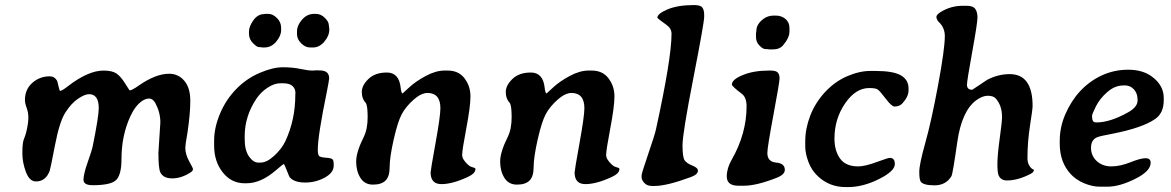

<svg xmlns="http://www.w3.org/2000/svg" viewBox="-20 -737 4677 767"><path d="M374.5 -305.2Q374.5 -360.8 335.4 -360.8Q318.8 -360.8 292 -342.8Q265.1 -324.7 241.5 -288.1Q217.8 -251.5 199.7 -157.2Q181.6 -63 178.7 -55.2Q163.1 -12.2 123.5 -12.2Q97.7 -12.2 83.5 -50Q69.3 -87.9 69.3 -125Q69.3 -162.1 74.2 -177.7L80.6 -194.8L85.4 -211.4Q93.3 -245.6 93.3 -266.8Q93.3 -288.1 86.4 -306.4Q79.6 -324.7 79.6 -337.4Q79.6 -379.9 109.1 -406Q138.7 -432.1 178.7 -432.1Q197.8 -432.1 208 -414.6Q209.5 -411.6 213.6 -392.8Q217.8 -374 220.2 -374Q227.5 -374 250 -391.6Q332 -455.1 393.6 -455.1Q428.2 -455.1 445.3 -443.4Q462.4 -431.6 479.7 -403.8Q497.1 -376 498 -376Q504.9 -376 521 -386.2L534.7 -395.5Q602.1 -442.4 655.8 -442.4Q692.4 -442.4 716.3 -414.3Q740.2 -386.2 740.2 -334.7Q740.2 -283.2 729 -207.5L722.2 -166.5L720.2 -147Q720.2 -121.1 735.4 -93.3Q750.5 -65.4 750.5 -64V-59.1Q750.5 -54.2 740.7 -47.9Q704.1 -24.4 668.2 -24.4Q632.3 -24.4 620.6 -48.3Q612.8 -64 612.8 -127L620.6 -248Q620.6 -287.6 601.1 -324.2Q590.8 -343.3 576.2 -343.3Q561.5 -343.3 547.4 -333.5Q520.5 -314.9 501 -272.9Q465.3 -195.8 465.3 -101.6Q465.3 -41 445.1 -19Q424.8 2.9 350.6 2.9Q313.5 2.9 313.5 -19Q313.5 -41 330.3 -88.9Q347.2 -136.7 350.6 -153.8Q374.5 -272 374.5 -305.2Z M1012.7 -87.4H1020Q1045.9 -87.4 1075.9 -115.2Q1106 -143.1 1120.1 -173.3Q1159.7 -258.3 1159.7 -357.9L1160.2 -365.7Q1160.2 -382.8 1148.2 -393.6Q1136.2 -404.3 1111.3 -404.3H1099.1Q1076.2 -404.3 1049.3 -387Q1022.5 -369.6 1004.4 -342.8Q957.5 -272.5 957.5 -193.4V-180.7Q957.5 -136.7 974.6 -112.1Q991.7 -87.4 1012.7 -87.4ZM1051.8 -681.6Q1069.8 -681.6 1086.4 -665Q1103 -648.4 1103 -626.5V-615.7Q1103 -594.2 1083.5 -570.8Q1064 -547.4 1036.6 -547.4H1027.8Q1022 -548.8 1014.2 -548.8Q1006.3 -548.8 990.5 -564.7Q974.6 -580.6 974.6 -602.5V-610.8Q974.6 -631.3 992.2 -656Q1009.8 -680.7 1035.2 -680.7L1039.1 -681.6ZM1295.4 -618.2Q1295.4 -593.8 1275.6 -570.6Q1255.9 -547.4 1231 -547.4H1218.3Q1199.7 -547.4 1183.1 -564Q1166.5 -580.6 1166.5 -600.1V-612.8Q1166.5 -635.3 1186.5 -658.4Q1206.5 -681.6 1234.9 -681.6H1241.7Q1261.7 -681.6 1277.6 -665.8Q1293.5 -649.9 1293.5 -637.2L1295.4 -622.6ZM1294.9 -423.8Q1294.4 -414.1 1285.6 -370.1Q1249.5 -194.3 1249.5 -139.2Q1249.5 -117.7 1255.6 -113Q1261.7 -108.4 1282.7 -106.9Q1303.7 -105.5 1308.3 -100.6Q1313 -95.7 1313 -82V-74.7Q1313 -46.9 1276.9 -27.3Q1240.7 -7.8 1199 -7.8Q1157.2 -7.8 1138.7 -27.3Q1135.3 -30.8 1125.7 -56.2Q1116.2 -81.5 1113.5 -81.5Q1110.8 -81.5 1082 -56.6Q1022 -4.9 965.3 -4.9H956.5Q904.3 -4.9 869.9 -48.3Q835.4 -91.8 835.4 -155.3V-175.3Q835.4 -226.6 858.6 -282.2Q881.8 -337.9 922.9 -380.4Q963.9 -422.9 1016.8 -445.6Q1069.8 -468.3 1109.6 -468.3Q1149.4 -468.3 1179.9 -461.7Q1210.4 -455.1 1229 -455.1L1245.1 -456.1L1258.3 -455.6Q1294.9 -455.6 1294.9 -423.8Z M1700.2 -48.3Q1700.2 -56.2 1719.7 -164.6Q1739.3 -272.5 1739.3 -304.7Q1739.3 -365.2 1688 -365.7Q1662.6 -365.7 1631.8 -338.4Q1601.1 -311 1585 -281Q1568.8 -251 1552.7 -179.7Q1536.6 -108.4 1536.6 -70.1Q1536.6 -31.7 1520 -15.6Q1503.4 0.5 1470 0.5Q1436.5 0.5 1419.7 -26.6Q1402.8 -53.7 1402.8 -91.6Q1402.8 -129.4 1433.1 -189.9Q1448.7 -221.2 1448.7 -269.5Q1448.7 -317.9 1440.4 -326.7Q1425.3 -342.8 1425.3 -369.4Q1425.3 -396 1451.9 -421.6Q1478.5 -447.3 1525.4 -447.3Q1574.2 -447.3 1580.6 -386.7Q1583 -364.3 1588.4 -363.8Q1588.9 -363.8 1614.7 -387.9Q1640.6 -412.1 1680.9 -433.6Q1721.2 -455.1 1754.9 -455.1H1768.6Q1812.5 -455.1 1835.9 -423.8Q1859.4 -392.6 1859.4 -352.1Q1859.4 -311.5 1842.8 -224.4Q1826.2 -137.2 1826.2 -118.2Q1826.2 -99.1 1852.1 -76.7Q1858.9 -70.8 1869.1 -68.4Q1879.4 -65.9 1879.4 -62Q1879.4 -43.9 1847.2 -29.3Q1786.6 -1.5 1743.4 -1.5Q1700.2 -1.5 1700.2 -48.3Z M2275.4 -48.3Q2275.4 -56.2 2294.9 -164.6Q2314.5 -272.5 2314.5 -304.7Q2314.5 -365.2 2263.2 -365.7Q2237.8 -365.7 2207 -338.4Q2176.3 -311 2160.2 -281Q2144 -251 2127.9 -179.7Q2111.8 -108.4 2111.8 -70.1Q2111.8 -31.7 2095.2 -15.6Q2078.6 0.5 2045.2 0.5Q2011.7 0.5 1994.9 -26.6Q1978 -53.7 1978 -91.6Q1978 -129.4 2008.3 -189.9Q2023.9 -221.2 2023.9 -269.5Q2023.9 -317.9 2015.6 -326.7Q2000.5 -342.8 2000.5 -369.4Q2000.5 -396 2027.1 -421.6Q2053.7 -447.3 2100.6 -447.3Q2149.4 -447.3 2155.8 -386.7Q2158.2 -364.3 2163.6 -363.8Q2164.1 -363.8 2189.9 -387.9Q2215.8 -412.1 2256.1 -433.6Q2296.4 -455.1 2330.1 -455.1H2343.8Q2387.7 -455.1 2411.1 -423.8Q2434.6 -392.6 2434.6 -352.1Q2434.6 -311.5 2418 -224.4Q2401.4 -137.2 2401.4 -118.2Q2401.4 -99.1 2427.2 -76.7Q2434.1 -70.8 2444.3 -68.4Q2454.6 -65.9 2454.6 -62Q2454.6 -43.9 2422.4 -29.3Q2361.8 -1.5 2318.6 -1.5Q2275.4 -1.5 2275.4 -48.3Z M2793 -668.9Q2793 -646.5 2749.8 -425Q2706.5 -203.6 2706.5 -156.5Q2706.5 -109.4 2714.8 -96.9Q2723.1 -84.5 2745.6 -75.7Q2768.1 -66.9 2768.1 -55.2Q2768.1 -40 2740.2 -29.8Q2644 5.9 2594.7 5.9H2585Q2564.9 5.9 2554 -6.1Q2543 -18.1 2543 -29.3V-36.6Q2543 -44.4 2569.1 -120.6Q2595.2 -196.8 2600.1 -218.8Q2662.6 -503.4 2662.6 -602.1Q2662.6 -623 2643.6 -636.7Q2606 -663.6 2606 -666.5Q2606 -682.1 2646.7 -699.5Q2687.5 -716.8 2752.9 -716.8Q2778.3 -716.8 2785.6 -707Q2793 -697.3 2793 -678.2Z M3133.8 -624.5V-611.3Q3133.8 -585.9 3107.9 -555.7Q3094.2 -539.6 3066.9 -539.6H3053.2Q3045.9 -541 3036.9 -541Q3027.8 -541 3013.9 -554.9Q3000 -568.8 3000 -589.8V-602.5Q3001.5 -609.9 3001.5 -613.8Q3001.5 -641.1 3031.2 -662.6Q3048.3 -674.8 3071.8 -674.8H3078.6Q3101.6 -674.8 3117.7 -661.4Q3133.8 -647.9 3133.8 -624.5ZM2951.7 4.9H2929.7Q2883.3 4.9 2883.3 -32.2Q2883.3 -64.9 2902.8 -98.6Q2962.4 -203.1 2962.4 -312Q2962.4 -348.1 2943.4 -362.3Q2903.8 -392.1 2903.8 -399.4Q2903.8 -419.4 2947.5 -437.3Q2991.2 -455.1 3050.8 -455.1H3058.1Q3080.1 -455.1 3087.2 -447Q3094.2 -439 3094.2 -423.8Q3094.2 -408.7 3069.8 -278.6Q3045.4 -148.4 3045.4 -126Q3045.4 -90.8 3080.3 -87.6Q3115.2 -84.5 3115.2 -58.6Q3115.2 -39.6 3083 -26.9Q3002.4 4.9 2951.7 4.9Z M3609.4 -384.3V-375.5Q3609.4 -350.6 3584 -323.2Q3573.2 -311.5 3553.2 -311.5Q3542 -311.5 3518.3 -342.8Q3494.6 -374 3486.1 -379.6Q3477.5 -385.3 3452.1 -385.3Q3397.9 -385.3 3355.7 -323.5Q3313.5 -261.7 3313.5 -183.6Q3313.5 -134.8 3335.9 -103.5Q3358.4 -72.3 3408.2 -72.3Q3435.1 -72.3 3481.4 -89.4Q3527.8 -106.4 3534.7 -106.4Q3554.7 -106.4 3554.7 -81.5Q3554.7 -53.2 3491 -21.5Q3427.2 10.3 3368.2 10.3H3357.9Q3293.5 10.3 3247.6 -32.7Q3222.2 -56.2 3209.5 -90.1Q3196.8 -124 3196.8 -151.9V-173.3Q3196.8 -223.1 3216.8 -275.1Q3236.8 -327.1 3275.9 -369.1Q3314.9 -411.1 3364 -432.4Q3413.1 -453.6 3457 -453.6H3477.1Q3548.8 -453.6 3579.1 -435.8Q3609.4 -418 3609.4 -384.3Z M4002.4 -16.1Q3977.5 -16.1 3968.8 -37.6Q3964.4 -48.3 3964.4 -82.5Q3964.4 -116.7 3973.6 -183.6Q3982.9 -250.5 3982.9 -269.5Q3982.9 -315.9 3957.5 -343.8Q3947.8 -354.5 3926.3 -354.5Q3904.8 -354.5 3880.4 -336.9Q3821.8 -294.4 3804 -168.5Q3786.1 -42.5 3780.8 -33.2Q3758.8 3.4 3713.1 3.4Q3667.5 3.4 3657.7 -12.2Q3652.3 -21 3652.3 -50.8Q3652.3 -80.6 3676.5 -166.7Q3700.7 -252.9 3727.5 -397.2Q3754.4 -541.5 3754.4 -593.8Q3754.4 -616.7 3742.2 -635.3L3735.8 -643.6L3728.5 -650.9Q3720.7 -661.1 3720.7 -669.7Q3720.7 -678.2 3737.8 -689Q3777.8 -713.9 3826.2 -713.9H3842.3Q3866.7 -713.9 3875.7 -701.7Q3884.8 -689.5 3884.8 -667.2Q3884.8 -645 3863.8 -529.5Q3842.8 -414.1 3842.8 -398.4Q3842.8 -378.4 3863.8 -378.4Q3864.7 -378.4 3892.8 -397.5Q3920.9 -416.5 3923.3 -418Q3966.8 -440.9 4013.7 -440.9Q4105 -440.9 4105 -313.5Q4105 -300.8 4094.7 -235.4Q4084.5 -169.9 4084.5 -104.5Q4084.5 -87.4 4092.3 -74.7Q4100.1 -62 4110.4 -58.6Q4110.4 -49.3 4096.2 -42Q4045.9 -16.1 4002.4 -16.1Z M4524.4 -335.4V-340.8L4523.9 -343.3Q4523.9 -363.8 4509.8 -379.9Q4495.6 -396 4471.7 -396L4468.8 -395.5H4466.3Q4433.6 -395.5 4403.6 -369.4Q4373.5 -343.3 4357.9 -312Q4342.3 -280.8 4342.3 -273.4L4342.8 -271V-269Q4342.8 -248 4357.9 -248H4360.8Q4414.1 -248 4485.4 -287.6Q4524.4 -309.1 4524.4 -335.4ZM4628.9 -345.7V-336.4Q4628.9 -285.2 4594.7 -261.7Q4544.4 -226.6 4425.8 -203.1Q4374 -193.4 4363.3 -189Q4338.4 -178.7 4338.4 -146.7Q4338.4 -114.7 4361.3 -93.5Q4384.3 -72.3 4419.4 -72.3Q4454.6 -72.3 4495.4 -88.6Q4536.1 -105 4556.4 -105Q4576.7 -105 4576.7 -86.9Q4576.7 -53.2 4514.4 -22.2Q4452.1 8.8 4403.8 8.8H4374Q4343.3 8.8 4310.5 -5.1Q4277.8 -19 4257.3 -41.5Q4213.4 -88.9 4213.4 -163.6V-173.3Q4213.4 -229 4235.4 -279.8Q4282.7 -388.7 4379.9 -435.1Q4429.7 -458.5 4487.1 -458.5Q4544.4 -458.5 4581.5 -431.2Q4628.9 -396.5 4628.9 -345.7Z"/></svg>

Font: Averia Serif Libre
Style: Bold Italic
Weight: 700
Italic angle: -6.90001°
Version: Version 1.002